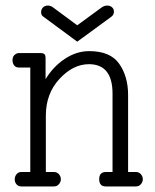

<svg xmlns="http://www.w3.org/2000/svg" viewBox="-20 -671 559 691"><path d="M145 -52H174Q185 -52 192 -44Q199 -36 199 -26Q199 -16 192 -8Q185 0 174 0H57Q46 0 39.5 -7.5Q33 -15 33 -25.5Q33 -36 39.5 -44Q46 -52 57 -52H89V-428H48Q37 -428 31 -435.5Q25 -443 25 -455Q25 -467 32.5 -473.5Q40 -480 48 -480H125Q136 -480 140 -476Q144 -472 144 -461V-386Q171 -431 213 -459Q255 -487 301 -487Q377 -487 409 -441.5Q441 -396 441 -329V-52H469Q480 -52 487 -44Q494 -36 494 -26Q494 -16 487 -8Q480 0 469 0H361Q337 0 337 -26Q337 -52 361 -52H385V-334Q385 -440 300 -440Q243 -440 194 -387Q145 -334 145 -255ZM136 -611Q128 -616 128 -627Q128 -638 135 -644.5Q142 -651 152 -651Q162 -651 170 -645L258 -580L347 -645Q356 -651 366 -651Q376 -651 383 -645Q390 -639 390 -628.5Q390 -618 381 -611L258 -521Z"/></svg>

Font: Glass Antiqua
Style: Regular
Weight: 400
Version: 1.001